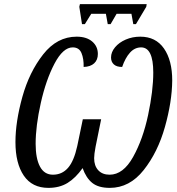

<svg xmlns="http://www.w3.org/2000/svg" viewBox="-20 -902 859 932"><path d="M55 -212Q55 -311 88.5 -431.5Q122 -552 189.5 -638Q257 -724 352 -724Q400 -724 427.5 -700.5Q455 -677 455 -640Q455 -611 437 -594.5Q419 -578 386 -577Q387 -617 375.5 -644.5Q364 -672 333 -672Q286 -672 244.5 -593Q203 -514 178 -402Q153 -290 153 -204Q153 -133 174 -93.5Q195 -54 237 -54Q281 -54 310 -87Q339 -120 355 -193L382 -323H471L444 -190Q437 -153 437 -134Q437 -97 457 -75.5Q477 -54 512 -54Q578 -54 626 -140Q674 -226 699 -344Q724 -462 724 -550Q724 -672 665 -672Q634 -672 611 -646.5Q588 -621 573 -577Q546 -577 532.5 -589.5Q519 -602 519 -623Q519 -649 538.5 -672.5Q558 -696 590.5 -710Q623 -724 661 -724Q736 -724 776 -666.5Q816 -609 816 -511Q815 -408 780.5 -285.5Q746 -163 677.5 -76.5Q609 10 513 10Q458 10 428 -14Q398 -38 381 -86Q347 -38 308 -14Q269 10 215 10Q136 10 95.5 -49.5Q55 -109 55 -212ZM365 -869 368 -882H692L690 -869L640 -785H627L618 -835H546L517 -785H503L494 -835H423L392 -785H378Z"/></svg>

Font: Noto Serif Cond
Style: Italic
Weight: 400
Width: 3
Italic angle: -12°
Designer: Monotype Design Team
Foundry: Monotype Imaging Inc.
Version: Version 1.001